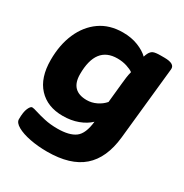

<svg xmlns="http://www.w3.org/2000/svg" viewBox="-171 -664 966 1010"><g transform="rotate(30 311.5 -159.5)"><path d="M254 212Q198 212 149.5 202.5Q101 193 71 176Q41 159 41 138Q41 94 51 71.5Q61 49 71 49Q80 49 103 56.5Q126 64 161.5 72Q197 80 240 80Q313 80 348.5 53.5Q384 27 392 -49Q365 -23 323.5 -7.5Q282 8 231 8Q138 8 84 -50Q30 -108 30 -216Q30 -308 61 -379Q92 -450 149.5 -490.5Q207 -531 288 -531Q340 -531 381 -514.5Q422 -498 445 -475Q447 -481 448.5 -485.5Q450 -490 453 -496Q462 -514 475.5 -519.5Q489 -525 519 -525H542Q607 -525 603 -489L557 -49Q543 83 469 147.5Q395 212 254 212ZM299 -127Q329 -127 357 -140.5Q385 -154 404 -176L416 -294Q418 -315 420.5 -333.5Q423 -352 428 -371Q415 -381 388.5 -389.5Q362 -398 331 -398Q201 -398 201 -228Q201 -127 299 -127Z"/></g></svg>

Font: Asap Semi Expanded Semi Expanded ExtraBold
Style: Italic
Weight: 800
Width: 6
Italic angle: -6°
Designer: Pablo Cosgaya
Foundry: Omnibus-Type
Version: Version 3.001; ttfautohint (v1.8.4.7-5d5b)